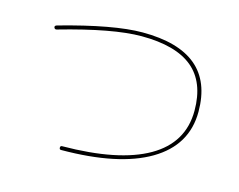

<svg xmlns="http://www.w3.org/2000/svg" viewBox="-94 -812 1188 955"><g transform="rotate(15 500.0 -335.0)"><path d="M113.3 -573.2Q103.5 -570.3 99.6 -580.1Q96.7 -588.9 108.4 -592.8Q381.8 -669.9 530.3 -669.9Q900.4 -669.9 900.4 -360.4Q900.4 -187.5 742.2 -94.2Q584 -1 289.1 0Q280.3 0 280.3 -9.8Q280.3 -19.5 289.1 -19.5Q579.1 -21.5 729.5 -107.9Q879.9 -194.3 879.9 -360.4Q879.9 -506.8 793.5 -578.6Q707 -650.4 530.3 -650.4Q382.8 -650.4 113.3 -573.2Z"/></g></svg>

Font: Rounded-X Mgen+ 1mn thin
Style: Regular
Weight: 100
Designer: [Source Han Sans]
Ryoko NISHIZUKA  (kana & ideographs); Paul D. Hunt (Latin, Greek & Cyrillic); Wenlong ZHANG  (bopomofo
Version: Version 1.059.20150602